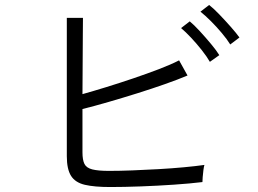

<svg xmlns="http://www.w3.org/2000/svg" viewBox="-20 -791 1040 773"><path d="M424 -38Q360 -38 321.5 -47Q283 -56 266 -83Q249 -110 249 -162V-719H314Q314 -694 313.5 -656Q313 -618 313 -574.5Q313 -531 312.5 -488.5Q312 -446 312 -412Q355 -424 408.5 -440.5Q462 -457 516.5 -475.5Q571 -494 619.5 -512.5Q668 -531 701 -548L735 -487Q697 -471 644.5 -452.5Q592 -434 533 -415.5Q474 -397 417 -380.5Q360 -364 312 -352V-178Q312 -147 320 -131Q328 -115 351.5 -109Q375 -103 419 -103Q461 -103 513 -105Q565 -107 618 -110Q671 -113 719.5 -117.5Q768 -122 803 -127Q801 -121 799 -106.5Q797 -92 796 -77.5Q795 -63 795 -58Q746 -52 680 -47.5Q614 -43 546.5 -40.5Q479 -38 424 -38ZM825 -542Q813 -563 792.5 -589Q772 -615 749.5 -639Q727 -663 709 -678L744 -705Q761 -691 784.5 -665.5Q808 -640 830 -613.5Q852 -587 863 -569ZM907 -612Q894 -633 873 -658Q852 -683 829 -706Q806 -729 787 -744L822 -771Q839 -758 863 -733Q887 -708 909.5 -682.5Q932 -657 944 -640Z"/></svg>

Font: Zen Kaku Gothic New
Style: Regular
Weight: 400
Designer: Yoshimichi Ohira
Foundry: Positype
Version: Version 1.001